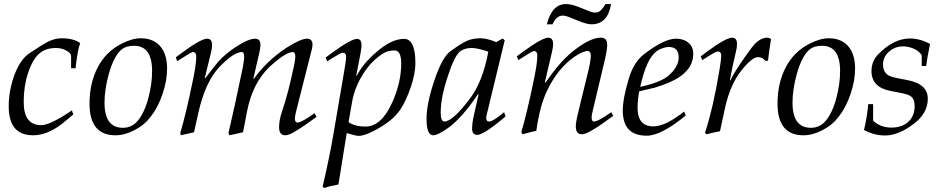

<svg xmlns="http://www.w3.org/2000/svg" viewBox="-20 -654 4639 948"><path d="M376 -441Q363 -408 353 -317H331V-375Q331 -393 306 -405Q286 -417 255 -417Q224 -417 199 -406Q148 -383 119 -295Q97 -229 97 -151Q97 -36 183 -36Q225 -36 320 -99L335 -109L342 -89L294 -49Q217 14 143 14Q23 14 23 -129Q23 -208 52 -286Q82 -364 128 -393Q201 -441 219 -449Q252 -465 284 -465Q344 -465 376 -441Z M805 -315Q805 -255 782 -188Q759 -121 722 -75Q692 -36 643.5 -11Q595 14 550 14Q422 14 422 -142Q422 -243 462 -320.5Q502 -398 578 -437Q631 -465 676 -465Q740 -465 775 -421Q805 -382 805 -315ZM731 -304Q731 -428 641 -428Q604 -428 582 -411Q543 -380 517 -288Q496 -212 496 -147Q496 -23 587 -23Q629 -23 658 -55Q694 -97 713 -172Q731 -240 731 -304Z M1533 -95 1543 -77Q1478 -29 1437 -5Q1406 14 1389 14Q1358 14 1358 -25Q1358 -60 1371 -99Q1403 -192 1431 -327Q1447 -397 1426 -397Q1390 -397 1310 -323Q1227 -243 1200 -105L1180 -1L1113 14L1108 3Q1135 -110 1180 -327Q1193 -397 1175 -397Q1134 -397 1064 -324Q995 -252 960 -100L938 -1L873 14L870 3Q898 -90 934 -265Q949 -339 949 -374Q949 -397 932 -397Q926 -397 882 -369L855 -352L848 -371L875 -391Q972 -463 1003 -463Q1027 -463 1027 -431Q1027 -415 1021 -391L991 -269L993 -267Q1038 -326 1058 -350Q1092 -387 1138 -418Q1205 -463 1240 -463Q1266 -463 1266 -431Q1266 -418 1260 -392L1231 -266L1233 -264Q1295 -352 1394 -418Q1465 -463 1496 -463Q1523 -463 1523 -433Q1523 -420 1516 -396L1443 -108Q1436 -81 1436 -69Q1436 -49 1449 -49Q1465 -49 1508 -78Z M2031 -342Q2031 -292 2009 -226Q1986 -158 1958 -115Q1916 -52 1818 -4Q1776 17 1750 17Q1739 17 1692 3L1651 257Q1610 264 1580 274L1573 268Q1611 103 1628 -2L1673 -264Q1689 -354 1689 -373Q1689 -394 1671 -394Q1665 -394 1622 -368L1595 -351L1588 -370L1615 -390Q1713 -462 1743 -462Q1765 -462 1765 -430Q1765 -418 1760 -390L1739 -281L1741 -279Q1774 -343 1840 -398Q1913 -462 1975 -462Q2031 -462 2031 -342ZM1961 -340Q1961 -405 1928 -405Q1897 -405 1875 -392Q1816 -357 1773 -289Q1732 -224 1719 -154L1701 -51Q1733 -29 1784 -29Q1864 -29 1918 -151Q1961 -249 1961 -340Z M2469 -100 2476 -79Q2369 12 2336 12Q2311 12 2311 -20Q2311 -45 2317 -72L2343 -188L2340 -189Q2262 -73 2195 -24Q2142 14 2119 14Q2086 14 2086 -68Q2086 -141 2124 -255Q2163 -372 2204 -401Q2259 -441 2287 -453Q2315 -465 2352 -465Q2385 -465 2430 -446L2462 -464L2472 -455L2383 -87Q2375 -54 2396 -54Q2414 -54 2469 -100ZM2391 -399Q2337 -417 2310 -417Q2267 -417 2244 -393Q2228 -375 2208 -325Q2156 -188 2156 -100Q2156 -54 2174 -54Q2215 -54 2301 -168Q2364 -252 2391 -399Z M2970 -634H2997Q2981 -534 2900 -534Q2879 -534 2841 -549L2804 -564Q2774 -577 2759 -577Q2727 -577 2708 -534H2680Q2705 -634 2775 -634Q2800 -634 2836 -620L2894 -597Q2910 -590 2929 -593Q2947 -596 2970 -634ZM2998 -100 3008 -82Q2939 -31 2902 -10Q2870 9 2853 9Q2823 9 2823 -30Q2823 -53 2836 -104L2886 -309Q2897 -356 2897 -379Q2897 -402 2881 -402Q2857 -402 2814 -372Q2735 -317 2683 -210Q2646 -136 2628 -8Q2606 -4 2560 9L2554 -2Q2582 -95 2618 -270Q2633 -344 2633 -379Q2633 -402 2616 -402Q2609 -402 2566 -374L2539 -357L2532 -376L2559 -396Q2657 -468 2687 -468Q2711 -468 2711 -436Q2711 -420 2705 -396L2670 -247H2674Q2744 -348 2803 -396Q2891 -468 2946 -468Q2978 -468 2978 -434Q2978 -410 2967 -361L2908 -113Q2901 -86 2901 -74Q2901 -54 2913 -54Q2929 -54 2973 -83Z M3403 -389Q3403 -297 3282 -246Q3259 -236 3216 -222L3136 -203Q3128 -160 3128 -121Q3128 -30 3206 -30Q3258 -30 3335 -86L3358 -103L3366 -84Q3245 16 3173 16Q3055 16 3055 -108Q3055 -168 3085 -267Q3109 -346 3157 -384Q3258 -463 3318 -463Q3355 -463 3379 -443Q3403 -423 3403 -389ZM3331 -371Q3331 -422 3282 -422Q3263 -422 3237 -410Q3182 -385 3150 -261L3141 -225Q3206 -239 3247 -259Q3281 -275 3306 -306.5Q3331 -338 3331 -371Z M3787 -462Q3777 -399 3772 -354H3758Q3746 -372 3722 -372Q3694 -372 3643 -309Q3586 -239 3560 -122L3535 -6Q3492 2 3470 9L3461 2Q3503 -129 3532 -307L3534 -319Q3541 -361 3541 -379Q3541 -400 3524 -400Q3515 -400 3474 -374L3447 -357L3440 -376L3467 -396Q3564 -468 3595 -468Q3619 -468 3619 -436Q3619 -420 3613 -396Q3595 -322 3584 -258L3586 -256Q3601 -291 3657 -371Q3695 -425 3703 -433Q3736 -468 3768 -468Q3775 -468 3787 -462Z M4202 -315Q4202 -255 4179 -188Q4156 -121 4119 -75Q4089 -36 4040.5 -11Q3992 14 3947 14Q3819 14 3819 -142Q3819 -243 3859 -320.5Q3899 -398 3975 -437Q4028 -465 4073 -465Q4137 -465 4172 -421Q4202 -382 4202 -315ZM4128 -304Q4128 -428 4038 -428Q4001 -428 3979 -411Q3940 -380 3914 -288Q3893 -212 3893 -147Q3893 -23 3984 -23Q4026 -23 4055 -55Q4091 -97 4110 -172Q4128 -240 4128 -304Z M4572 -437Q4556 -358 4553 -328H4531V-381Q4520 -401 4491 -414Q4464 -425 4440 -425Q4399 -425 4371 -400Q4340 -375 4340 -335Q4340 -301 4363 -284Q4376 -275 4416 -267L4458 -259Q4561 -240 4561 -167Q4561 -94 4491 -42Q4416 15 4350 15Q4297 15 4246 -12Q4261 -74 4267 -140H4291V-58Q4328 -24 4381 -24Q4433 -24 4464.5 -52.5Q4496 -81 4496 -130Q4496 -160 4483 -173.5Q4470 -187 4438 -193L4377 -205Q4283 -223 4283 -303Q4283 -353 4318 -388Q4394 -464 4473 -464Q4522 -464 4572 -437Z"/></svg>

Font: GFS Didot
Style: Italic
Weight: 400
Italic angle: -12°
Designer: Takis Katsoulidis and George D. Matthiopoulos
Foundry: George Matthiopoulos and Takis Katsoulidis
Version: Version 1.0